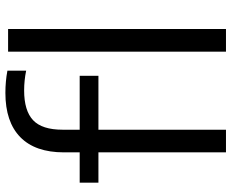

<svg xmlns="http://www.w3.org/2000/svg" viewBox="-93 -765 858 712"><g transform="rotate(-90 336.0 -409.0)"><path d="M347.5 -818Q390.5 -818 430 -810.5V-741Q393.5 -748.5 356.5 -748.5Q281.5 -748.5 246.2 -715.2Q211 -682 211 -606V-542.5H411V-473H211V0H127V-473H14.5V-542.5H127V-601Q127 -707.5 183.5 -762.8Q240 -818 347.5 -818ZM500.5 -808H584.5V0H500.5Z"/></g></svg>

Font: Encode Sans Expanded
Style: Regular
Weight: 400
Width: 7
Designer: Multiple Designers
Foundry: Impallari Type
Version: Version 2.000